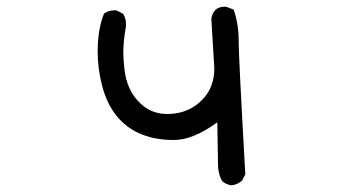

<svg xmlns="http://www.w3.org/2000/svg" viewBox="-20 -544 1040 576"><path d="M675 12Q659 10 647 0Q634 -22 634 -52L632 -177Q559 -124 502 -124Q395 -124 337 -188Q302 -226 286 -288Q273 -339 273 -389Q273 -456 292 -503Q306 -513 323 -513H329L349 -503Q358 -489 358 -472V-466Q350 -422 350 -386Q350 -366 353 -339Q360 -272 401 -234Q434 -202 482 -202Q544 -202 585 -243Q623 -280 623 -339L614 -487Q619 -524 655 -524Q660 -524 681 -515Q696 -472 696 -422Q696 -372 716 -21L706 -2Q692 10 675 12Z"/></svg>

Font: Xiaolai SC
Style: Regular
Weight: 400
Designer: Nozomi Seto 瀬戸のぞみ
Version: Version 3.11;December 4, 2020;FontCreator 13.0.0.2613 64-bit